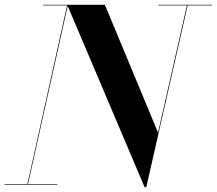

<svg xmlns="http://www.w3.org/2000/svg" viewBox="-56 -770 904 800"><path d="M546.5 10 224 -750H381L602.5 -217.5L723.5 -750H726.5L553.5 10ZM-36.5 0V-2.5H183V0ZM57.5 0 223.5 -747.5H123.5V-750H227L60 0ZM603.5 -747.5V-750H827V-747.5Z"/></svg>

Font: Bodoni Moda 72pt SemiBold
Style: Italic
Weight: 600
Italic angle: -13°
Designer: Owen Earl
Foundry: indestructible type
Version: Version 2.004